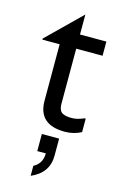

<svg xmlns="http://www.w3.org/2000/svg" viewBox="-135 -679 653 1020"><g transform="rotate(15 191.5 -168.5)"><path d="M347 -432H202V-130Q202 -88 226 -78Q244 -70 274 -70Q304 -70 340 -86H347V-12Q305 10 257 10Q111 10 111 -122V-432H16V-438L202 -620V-510H347ZM143 53H238V147Q238 242 143 283V228Q190 203 190 147H143Z"/></g></svg>

Font: Varela
Style: Regular
Weight: 400
Designer: Joe Prince
Foundry: Joe Prince
Version: Version 1.000